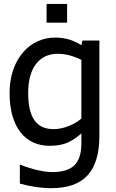

<svg xmlns="http://www.w3.org/2000/svg" viewBox="-20 -752 593 978"><path d="M321.8 -731.9H217.3V-636.7H321.8ZM81.1 87.4V183.1C130.4 197.3 188.5 206.5 240.7 206.5C407.2 206.5 486.3 122.1 486.3 -62V-545.4H399.9L394.5 -522C350.1 -548.8 313 -560.5 258.8 -560.5C198.2 -560.5 140.1 -534.2 99.1 -487.3C54.7 -436.5 28.8 -365.7 28.8 -277.8C28.8 -106.4 106.9 -9.3 232.4 -9.3C267.1 -9.3 296.4 -14.2 320.3 -23.9C344.2 -33.7 368.7 -49.8 394.5 -72.3V-24.4C394.5 22.5 386.2 56.2 366.2 82C344.2 109.4 304.2 124.5 248 124.5C217.3 124.5 193.8 120.1 154.3 110.4C128.9 104 106 96.2 85.9 87.4ZM394.5 -147.9C354 -114.3 300.3 -94.2 252.9 -94.2C163.1 -94.2 123.5 -156.2 123.5 -279.8C123.5 -406.7 180.7 -478 273.4 -478C312.5 -478 349.6 -468.8 394.5 -447.3Z"/></svg>

Font: SG Kara SemiBold
Style: Regular
Weight: 400
Designer: Damoon Khanjanzadeh
Version: Version 1.000